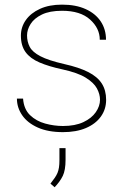

<svg xmlns="http://www.w3.org/2000/svg" viewBox="-20 -558 538 825"><path d="M250.5 9.8Q186.5 9.8 142.3 -10Q98.1 -29.8 75.4 -62.7Q52.7 -95.7 52.7 -134.3H79.1Q82.5 -88.9 109.1 -63.2Q135.7 -37.6 174.1 -27.1Q212.4 -16.6 250.5 -16.6Q302.7 -16.6 338.1 -33.2Q373.5 -49.8 391.6 -75.9Q409.7 -102.1 409.7 -129.4Q409.7 -153.3 396.5 -178Q383.3 -202.6 348.6 -224.1Q314 -245.6 248.5 -259.8Q189.5 -272.5 149.7 -289.6Q109.9 -306.6 89.8 -334.2Q69.8 -361.8 69.8 -404.8Q69.8 -441.9 91.1 -471.9Q112.3 -502 151.9 -520Q191.4 -538.1 246.6 -538.1Q305.7 -538.1 347.9 -519Q390.1 -500 412.8 -466.1Q435.5 -432.1 435.5 -387.2H408.7Q408.7 -436.5 366.9 -474.1Q325.2 -511.7 246.6 -511.7Q193.4 -511.7 160.2 -495.6Q127 -479.5 111.6 -455.1Q96.2 -430.7 96.2 -405.8Q96.2 -378.9 107.7 -356.7Q119.1 -334.5 153.6 -316.4Q188 -298.3 256.3 -282.7Q319.3 -268.6 358.9 -248.5Q398.4 -228.5 417.2 -199.5Q436 -170.4 436 -128.9Q436 -88.4 413.3 -56.9Q390.6 -25.4 349.1 -7.8Q307.6 9.8 250.5 9.8ZM261.7 128.4Q261.7 173.3 249.8 197.8Q237.8 222.2 214.8 246.6L196.8 231Q208 216.8 215.3 206.1Q222.7 195.3 227.1 184.8Q231.4 174.3 233.4 161.4Q235.4 148.4 235.4 129.4V78.6H261.7Z"/></svg>

Font: Heebo Thin
Style: Regular
Weight: 250
Designer: Oded Ezer
Foundry: Ezer Type House
Version: Version 3.100